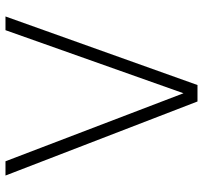

<svg xmlns="http://www.w3.org/2000/svg" viewBox="-40 -700 740 700"><g transform="rotate(-90 330.0 -350.0)"><path d="M40 -700H92L340 -51L570 -700H620L370 0H310Z"/></g></svg>

Font: Retni Sans Light
Style: Regular
Weight: 300
Designer: Vitaly Kuzmin
Foundry: ParaType Ltd.
Version: Version 1.00;March 2, 2019;FontCreator 11.5.0.2425 64-bit; t